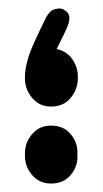

<svg xmlns="http://www.w3.org/2000/svg" viewBox="-20 -434 243 454"><path d="M114 -318Q138 -313 151 -294Q164 -275 164 -254V-248Q164 -223 147 -202.5Q130 -182 101 -182Q73 -182 56 -202.5Q39 -223 39 -248V-252Q39 -258 40 -267Q41 -276 44 -287Q46 -296 49.5 -306Q53 -316 62 -336Q71 -356 89 -393Q98 -408 106 -411Q114 -414 122 -414Q130 -413 137.5 -406.5Q145 -400 144 -389Q144 -385 142 -378.5Q140 -372 136 -363ZM101 0Q73 0 56 -20Q39 -40 39 -65V-72Q39 -97 56 -117Q73 -137 101 -137Q130 -137 147 -117Q164 -97 163 -72V-65Q164 -40 147 -20Q130 0 101 0Z"/></svg>

Font: Beiruti
Style: Bold
Weight: 700
Designer: Arlette Boutros
Foundry: Boutros
Version: Version 1.41